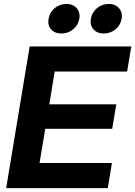

<svg xmlns="http://www.w3.org/2000/svg" viewBox="-20 -966 694 986"><path d="M11.7 0 132.3 -727.5H654.3L632.8 -598.6H260.7L233.4 -430.2H577.1L556.2 -304.7H212.4L183.1 -128.9H554.7L533.7 0ZM513.2 -793.9Q479 -793.9 460 -815.4Q440.9 -836.9 446.8 -869.6Q452.1 -902.3 478 -924.1Q503.9 -945.8 538.1 -945.8Q571.8 -945.8 591.1 -924.1Q610.4 -902.3 604.5 -869.6Q599.1 -836.9 573 -815.4Q546.9 -793.9 513.2 -793.9ZM295.4 -793.9Q261.2 -793.9 242.4 -815.4Q223.6 -836.9 229.5 -869.6Q234.9 -902.3 260.7 -924.1Q286.6 -945.8 320.3 -945.8Q354.5 -945.8 373.8 -924.1Q393.1 -902.3 387.2 -869.6Q381.8 -836.9 355.7 -815.4Q329.6 -793.9 295.4 -793.9Z"/></svg>

Font: Inter Display
Style: Bold Italic
Weight: 700
Italic angle: -9.39999°
Designer: Rasmus Andersson
Foundry: rsms
Version: Version 4.000;git-a52131595